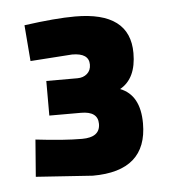

<svg xmlns="http://www.w3.org/2000/svg" viewBox="-36 -833 351 398"><g transform="rotate(-5 140.0 -634.0)"><path d="M134 -800Q248 -800 248 -714Q248 -661 214 -642Q255 -626 255 -567Q255 -468 142 -468L24 -476L30 -553Q89 -546 126.5 -546Q164 -546 164 -574Q164 -600 129 -600H63V-672H128Q140 -672 148 -679Q156 -686 156 -698Q156 -722 121 -722L34 -716L28 -791Q93 -800 134 -800Z"/></g></svg>

Font: TitilliumWeb-SemiBold
Style: SemiBold
Weight: 600
Version: Version 1.001;PS 57.000;hotconv 1.0.70;makeotf.lib2.5.55311